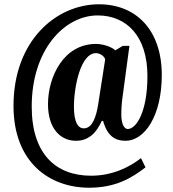

<svg xmlns="http://www.w3.org/2000/svg" viewBox="-20 -734 807 896"><path d="M396 142C518 142 593 98 659 47L638 4C584 46 505 86 405 86C241 86 128 -15 128 -237C128 -501 280 -662 436 -662C570 -662 668 -566 668 -379C668 -214 617 -132 576 -132C565 -132 546 -144 546 -203C546 -214 547 -246 551 -275L584 -520H553L518 -499C505 -513 464 -529 428 -529C277 -529 204 -376 204 -248C204 -135 261 -77 335 -77C396 -77 432 -118 455 -170H461C481 -99 517 -77 566 -77C654 -77 735 -192 735 -384C735 -594 615 -714 442 -714C241 -714 43 -543 43 -240C43 24 211 142 396 142ZM371 -135C344 -135 325 -164 325 -236C325 -329 356 -486 428 -486C444 -486 464 -475 471 -458L438 -246C429 -191 412 -135 371 -135Z"/></svg>

Font: Noto Serif Georgian ExtraCondensed Black
Style: Regular
Weight: 900
Width: 2
Designer: Monotype Design Team, Akaki Razmadze
Foundry: Google LLC
Version: Version 2.003